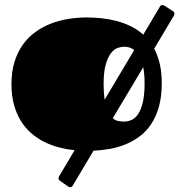

<svg xmlns="http://www.w3.org/2000/svg" viewBox="-20 -587 719 769"><path d="M597.7 -392.1Q611.8 -365.2 619.9 -331.1Q627.9 -296.9 627.9 -253.9Q627.9 -200.7 616.7 -160.4Q605.5 -120.1 585.9 -90.6Q566.4 -61 540 -41.3Q513.7 -21.5 483.4 -9Q453.1 3.4 420.2 9.3Q387.2 15.1 354.5 16.6L271.5 156.2Q268.1 162.6 261.2 162.6Q256.3 162.6 253.4 160.2L220.2 137.2Q217.8 135.3 216.1 133.1Q214.4 130.9 214.4 127Q214.4 123.5 217.3 118.2L278.8 14.6Q246.1 11.2 214.6 2.9Q183.1 -5.4 155 -19.8Q127 -34.2 103.3 -55.2Q79.6 -76.2 62.5 -104.5Q45.4 -132.8 35.6 -168.9Q25.9 -205.1 25.9 -250Q25.9 -299.8 38.1 -339.1Q50.3 -378.4 71.5 -408.2Q92.8 -438 121.6 -458.7Q150.4 -479.5 183.8 -492.4Q217.3 -505.4 253.9 -511.2Q290.5 -517.1 327.1 -517.1Q356.4 -517.1 387 -513.9Q417.5 -510.7 447 -502.9Q476.6 -495.1 503.7 -481.9Q530.8 -468.8 553.7 -448.2L620.6 -560.5Q624 -566.9 630.4 -566.9Q634.3 -566.9 638.2 -564.5L672.9 -542Q678.7 -538.1 678.7 -532.7Q678.7 -528.3 675.8 -523.4ZM477.1 -100.1Q492.2 -100.1 507.1 -106.7Q522 -113.3 533.4 -130.4Q544.9 -147.5 552 -177.5Q559.1 -207.5 559.1 -253.9Q559.1 -272.9 557.6 -288.8Q556.2 -304.7 553.7 -317.9L431.6 -113.3Q441.4 -105 452.9 -102.5Q464.4 -100.1 477.1 -100.1ZM395 -250Q395 -231.4 396 -215.8Q397 -200.2 398.9 -187.5L517.6 -386.7Q507.8 -394 497.6 -397Q487.3 -399.9 477.1 -399.9Q465.3 -399.9 451.2 -395Q437 -390.1 424.6 -374.3Q412.1 -358.4 403.6 -328.9Q395 -299.3 395 -250Z"/></svg>

Font: Fascinate Cyrillic
Style: Regular
Weight: 900
Designer: Denis Ignatov
Foundry: Astigmatic (AOETI)
Version: Version 1.00 November 30, 2018, initial release